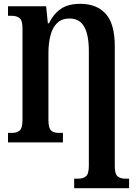

<svg xmlns="http://www.w3.org/2000/svg" viewBox="-20 -747 723 1007"><path d="M369 240V190H391Q416 190 431 177.5Q446 165 446 121V-477Q446 -566 421 -608Q396 -650 345 -650Q304 -650 279.5 -626Q255 -602 244.5 -560.5Q234 -519 234 -469V-119Q234 -75 248 -62.5Q262 -50 287 -50H310V0H22V-50H43Q68 -50 83 -62.5Q98 -75 98 -119V-598Q98 -640 82.5 -652Q67 -664 43 -664H22V-714H222L231 -625H237Q258 -671 297 -699Q336 -727 401 -727Q487 -727 534.5 -674.5Q582 -622 582 -505V125Q582 166 597 178Q612 190 636 190H657V240Z"/></svg>

Font: Noto Serif ExtraCondensed
Style: Bold
Weight: 700
Width: 2
Designer: Monotype Design Team
Foundry: Monotype Imaging Inc.
Version: Version 2.014; ttfautohint (v1.8.4.7-5d5b)